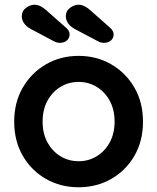

<svg xmlns="http://www.w3.org/2000/svg" viewBox="-20 -781 664 811"><path d="M584 -267Q584 -185 547.5 -122.5Q511 -60 449.5 -25Q388 10 312 10Q236 10 174.5 -25Q113 -60 76.5 -122.5Q40 -185 40 -267Q40 -349 76.5 -411.5Q113 -474 174.5 -509.5Q236 -545 312 -545Q388 -545 449.5 -509.5Q511 -474 547.5 -411.5Q584 -349 584 -267ZM464 -267Q464 -318 443.5 -355.5Q423 -393 388.5 -414Q354 -435 312 -435Q270 -435 235.5 -414Q201 -393 180.5 -355.5Q160 -318 160 -267Q160 -217 180.5 -179.5Q201 -142 235.5 -121Q270 -100 312 -100Q354 -100 388.5 -121Q423 -142 443.5 -179.5Q464 -217 464 -267ZM418 -600Q413 -600 407 -601.5Q401 -603 395 -606L295 -659Q277 -669 267.5 -683Q258 -697 258 -712Q258 -735 276 -748Q294 -761 311 -761Q325 -761 337.5 -754.5Q350 -748 360 -739L446 -663Q460 -650 460 -636Q460 -620 448.5 -610Q437 -600 418 -600ZM232 -600Q227 -600 221 -601.5Q215 -603 209 -606L109 -659Q91 -669 81.5 -683Q72 -697 72 -712Q72 -735 90 -748Q108 -761 125 -761Q139 -761 151.5 -754.5Q164 -748 174 -739L260 -663Q274 -650 274 -636Q274 -620 262.5 -610Q251 -600 232 -600Z"/></svg>

Font: zvoove
Style: Bold
Weight: 700
Designer: Vernon Adams (Nunito) & Andrew Paglinawan (Quicksand)
Foundry: zvoove
Version: Version 3.006